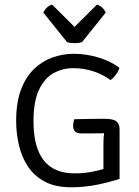

<svg xmlns="http://www.w3.org/2000/svg" viewBox="-20 -782 588 814"><path d="M295 -276.5Q326.5 -277 357.5 -277.8Q388.5 -278.5 421.5 -278.5Q460.5 -278.5 473.8 -267.2Q487 -256 487 -233V-24Q446.5 -10 392.5 1Q338.5 12 281.5 12Q214.5 12 169.5 -12.2Q124.5 -36.5 98 -77Q71.5 -117.5 60 -167.5Q48.5 -217.5 48.5 -269Q48.5 -348 69.2 -402.5Q90 -457 125.2 -490.5Q160.5 -524 204.2 -539Q248 -554 293.5 -554Q345 -554 397.2 -538.2Q449.5 -522.5 486.5 -494.5Q481.5 -478.5 470.5 -464.2Q459.5 -450 448.5 -442.5Q417 -466 376.5 -479.5Q336 -493 289.5 -493Q245.5 -493 207.2 -472Q169 -451 145.5 -401.8Q122 -352.5 122 -268Q122 -47 295.5 -47Q334.5 -47 365.2 -52.8Q396 -58.5 418.5 -65.5V-167.5Q418.5 -177.5 419 -190.5Q419.5 -203.5 421.5 -217Q395.5 -216.5 370 -216.5Q344.5 -216.5 323.5 -216.5Q290 -216.5 290 -249Q290 -254 291.2 -262.2Q292.5 -270.5 295 -276.5ZM264.5 -603 163.5 -729Q177 -755.5 201 -762.5L296 -668L391 -762.5Q415 -755.5 428.5 -729L327.5 -603Q314 -599 296 -599Q278 -599 264.5 -603Z"/></svg>

Font: Signika Negative SC Light
Style: Regular
Weight: 300
Designer: Anna Giedryś
Foundry: Anna Giedryś
Version: Version 2.000; ttfautohint (v1.8.3) -l 8 -r 50 -G 200 -x 9 -